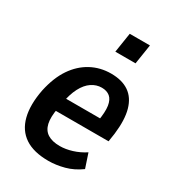

<svg xmlns="http://www.w3.org/2000/svg" viewBox="-176 -813 833 922"><g transform="rotate(30 240.5 -352.0)"><path d="M236 10Q154 10 105.5 -22.5Q57 -55 41 -117.5Q25 -180 42 -268Q59 -347 94 -398.5Q129 -450 179 -477Q229 -504 289 -504Q350 -504 388.5 -477.5Q427 -451 442 -397.5Q457 -344 447 -262L440 -216H132L143 -291H365L347 -273Q357 -330 352 -362Q347 -394 329.5 -408.5Q312 -423 284 -423Q254 -423 228 -405.5Q202 -388 183.5 -352.5Q165 -317 155 -261L150 -231Q140 -178 147.5 -144.5Q155 -111 180.5 -95Q206 -79 248 -79Q280 -79 315.5 -90Q351 -101 383 -122L409 -44Q368 -14 323 -2Q278 10 236 10ZM253 -605 270 -714H382L365 -605Z"/></g></svg>

Font: Nunito Sans 10pt Condensed
Style: Bold Italic
Weight: 700
Width: 3
Italic angle: -9°
Designer: Vernon Adams
Foundry: Vernon Adams
Version: Version 3.101;gftools[0.9.27]